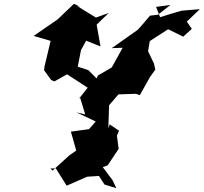

<svg xmlns="http://www.w3.org/2000/svg" viewBox="-20 -907 1066 1005"><path d="M765 -825C744 -801 723 -774 701 -751L565 -655L622 -657L565 -554L493 -512L458 -441L499 -483L442 -540L387 -558L404 -645L431 -694L506 -664L486 -778L549 -839L482 -815L383 -876L401 -871L367 -887L281 -805L156 -719L245 -693L213 -559L211 -539L248 -488L265 -481L331 -518L439 -448L394 -391L398 -400L426 -308L380 -319L481 -271L446 -231L351 -218L379 -119L342 -93L255 -14L244 -25L272 -26L329 65L436 18L498 14L527 59L589 78L569 36L518 -32L544 -42L601 -128L592 -197L603 -223L554 -256L547 -235L551 -356L600 -413L691 -416L712 -409L764 -502L793 -543L786 -574L755 -639L764 -692L860 -754C887 -741 912 -728 939 -715L984 -756L958 -794L1026 -859L930 -851C892 -840 855 -829 818 -817L797 -871L872 -881L807 -830Z"/></svg>

Font: Hussar Lance
Style: ExBdObl
Weight: 700
Foundry: Cannot Into Space Fonts, PlusOne Fonts
Version: Version 2.270